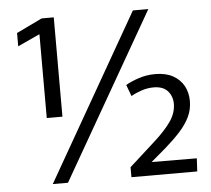

<svg xmlns="http://www.w3.org/2000/svg" viewBox="-51 -751 886 805"><g transform="rotate(-5 392.5 -348.0)"><path d="M138 -630H136L45 -588V-644L153 -696H204V-278H138ZM602 -696 203 0H139L537 -696ZM470 -42Q534 -100 579.5 -141Q625 -182 649.5 -217.5Q674 -253 674 -291Q674 -323 654.5 -345Q635 -367 595 -367Q570 -367 545.5 -359Q521 -351 500 -339L482 -387Q504 -400 537 -411Q570 -422 607 -422Q651 -422 681 -405.5Q711 -389 726.5 -361Q742 -333 742 -297Q742 -261 727 -230Q712 -199 685 -169.5Q658 -140 623 -109.5Q588 -79 547 -45L536 -56L750 -55L747 0H470Z"/></g></svg>

Font: Murecho Thin
Style: Regular
Weight: 400
Version: Version 1.010